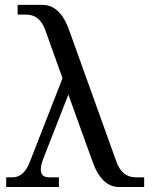

<svg xmlns="http://www.w3.org/2000/svg" viewBox="-20 -752 618 772"><path d="M448.7 -100.1Q471.2 -39.1 525.4 -39.1H559.6V0H459.5Q388.7 0 352.5 -101.1L254.9 -371.6L155.3 -117.2Q144 -88.4 144 -70.3Q144 -39.1 177.2 -39.1H216.8V0H4.9V-39.1H30.8Q75.7 -39.1 99.6 -100.1L231.4 -437.5L161.6 -632.3Q139.2 -693.4 85 -693.4H50.8V-732.4H150.9Q221.7 -732.4 257.8 -631.3Z"/></svg>

Font: Munson
Style: Regular
Weight: 400
Designer: Paul James MIller
Foundry: High-Logic / Made with FontCreator
Version: Version 2.10;May 5, 2019;FontCreator 11.5.0.2430 64-bit